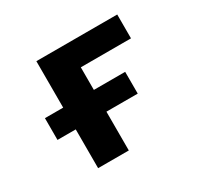

<svg xmlns="http://www.w3.org/2000/svg" viewBox="-116 -659 832 802"><g transform="rotate(-30 300.0 -258.0)"><path d="M144 -187H56V-292H144V-516H534V-401H292V-292H443V-187H292V0H144Z"/></g></svg>

Font: Lilex Nerd Font
Style: Bold
Weight: 700
Designer: Mike Abbink, Paul van der Laan, Pieter van Rosmalen, Mikhael Khrustik
Foundry: Mikhael Khrustik
Version: Version 2.400; ttfautohint (v1.8.4.7-5d5b);Nerd Fonts 3.3.0